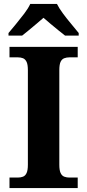

<svg xmlns="http://www.w3.org/2000/svg" viewBox="-20 -951 441 971"><path d="M28 0V-53H70Q84.6 -53 96.3 -57.5Q108 -62 114.5 -76Q121 -90 121 -118V-596Q121 -624.9 114.3 -638.4Q107.6 -652 96.3 -656.5Q85 -661 70 -661H28V-714H373V-661H331Q317.1 -661 305 -656.5Q293 -652 286.5 -638.5Q280 -624.9 280 -596V-118Q280 -90 286.5 -76Q293 -62 305 -57.5Q317.1 -53 331 -53H373V0ZM23 -784Q39 -803 60.5 -829Q82 -855 102.5 -882Q123 -909 133 -931H268Q279 -909 299 -882Q319 -855 341 -829Q363 -803 378 -784V-771H309Q295 -782 275 -798Q255 -814 235 -831Q215 -848 200 -861Q185 -848 165 -831Q145 -814 125.5 -798Q106 -782 92 -771H23Z"/></svg>

Font: Noto Serif Armenian
Style: Regular
Weight: 400
Designer: Monotype Design Team
Foundry: Monotype Imaging Inc.
Version: Version 2.007